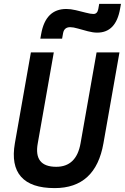

<svg xmlns="http://www.w3.org/2000/svg" viewBox="-20 -965 647 995"><path d="M263.2 9.8Q141.1 9.8 89.1 -49.1Q37.1 -107.9 57.1 -222.7L140.1 -693.4H258.8L175.8 -222.7Q153.3 -100.6 271.5 -100.6Q376 -100.6 397.5 -222.7L480.5 -693.4H599.1L516.1 -222.7Q475.6 9.8 263.2 9.8ZM189 -764.6 193.4 -789.1Q216.3 -918.5 323.7 -918.5Q346.2 -918.5 373.3 -912.1Q400.4 -905.8 425 -899.2Q449.7 -892.6 464.4 -892.6Q484.4 -892.6 489.3 -918L494.1 -944.8H606.9L602.5 -920.4Q581.1 -795.9 483.9 -795.9Q461.9 -795.9 435.1 -803Q408.2 -810.1 383.8 -817.1Q359.4 -824.2 343.8 -824.2Q313 -824.2 307.1 -793.9L301.8 -764.6Z"/></svg>

Font: Cascadia Code NF SemiBold
Style: Italic
Weight: 600
Italic angle: -10°
Monospace: yes
Designer: Aaron Bell
Foundry: Saja Typeworks
Version: Version 2404.023; ttfautohint (v1.8.4)